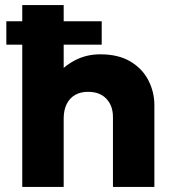

<svg xmlns="http://www.w3.org/2000/svg" viewBox="-20 -740 694 760"><path d="M68.1 0V-720H232.1V-395.8L197.9 -436.2Q230.9 -477.1 276.4 -501.1Q322 -525 376.9 -525Q448.6 -525 496.2 -496.6Q543.8 -468.1 567.4 -422Q591.1 -375.9 591.1 -323V0H427.1V-276.8Q427.1 -321 401.5 -348.6Q375.9 -376.1 330.1 -376.5Q299.1 -376.9 277.2 -364.1Q255.2 -351.4 243.7 -327.6Q232.1 -303.8 232.1 -271.5V0ZM5.1 -563.2V-655.8H382.6V-563.2Z"/></svg>

Font: Geologica Thin
Style: Regular
Weight: 100
Version: Version 1.010;gftools[0.9.28]